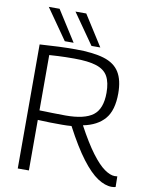

<svg xmlns="http://www.w3.org/2000/svg" viewBox="-99 -988 834 1070"><g transform="rotate(10 318.0 -453.5)"><path d="M608 10Q570 10 527.5 -18Q485 -46 436 -110.5Q387 -175 329 -285Q317 -284 302.5 -283.5Q288 -283 276 -283Q243 -283 208 -283.5Q173 -284 138 -286V0H75V-702Q135 -706 181 -708Q227 -710 277 -710Q377 -710 438 -691.5Q499 -673 526.5 -628.5Q554 -584 554 -509Q554 -413 512.5 -364.5Q471 -316 391 -300Q441 -207 482 -152.5Q523 -98 556 -75Q589 -52 614 -52Q615 -52 620.5 -52.5Q626 -53 629 -53L630 7Q626 8 620.5 9Q615 10 608 10ZM286 -337Q393 -337 441 -373.5Q489 -410 489 -501Q489 -559 470 -593.5Q451 -628 405 -643Q359 -658 279 -658Q251 -658 230 -657.5Q209 -657 188 -656Q167 -655 138 -653V-340Q179 -339 214.5 -338Q250 -337 286 -337ZM361 -744 240 -917H301L411 -744ZM210 -744 89 -917H150L260 -744Z"/></g></svg>

Font: Georama Light
Style: Regular
Weight: 300
Designer: Jean-Baptiste Levee
Foundry: Production Type
Version: Version 1.000